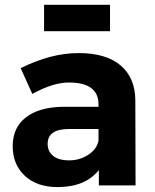

<svg xmlns="http://www.w3.org/2000/svg" viewBox="-20 -762 636 789"><path d="M175.8 -170.9Q175.8 -140.1 198.2 -121.6Q220.7 -103 264.6 -103Q307.6 -103 342.8 -126Q377.9 -148.9 384.8 -184.1V-231.9H264.2Q175.8 -231.9 175.8 -170.9ZM161.1 -633.8V-742.2H432.1V-633.8ZM384.8 -333Q384.8 -422.9 262.7 -422.9Q197.3 -422.9 112.8 -376L64.9 -481.9Q189.5 -543.9 302.7 -543.9Q416 -543.9 475.6 -493.2Q535.2 -442.4 536.1 -351.1L537.1 0H386.2V-63Q330.1 6.8 216.8 6.8Q131.8 6.8 82 -39.6Q32.2 -85.9 32.2 -161.6Q32.2 -237.3 85.9 -279.3Q139.6 -321.3 236.8 -323.2H384.8Z"/></svg>

Font: TruenoSBd
Style: Demi
Weight: 600
Designer: Julieta Ulanovsky
Foundry: Julieta Ulanovsky
Version: Version 3.001b